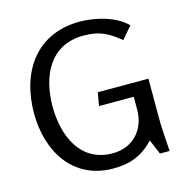

<svg xmlns="http://www.w3.org/2000/svg" viewBox="-110 -841 926 956"><g transform="rotate(-15 353.5 -363.0)"><path d="M385 -738C159 -738 47 -568 47 -355C47 -161 149 12 359 12C445 12 510 -13 569 -76L601 0H651C648 -55 642 -111 642 -166V-375H381L369 -307H548V-241C548 -138 480 -62 375 -62C205 -62 145 -218 145 -364C145 -518 210 -666 385 -666C468 -666 508 -643 571 -593L624 -655C568 -713 462 -738 385 -738Z"/></g></svg>

Font: Rosario
Style: Regular
Weight: 400
Designer: Hector Gatti
Foundry: Omnibus Type
Version: Version 1.100